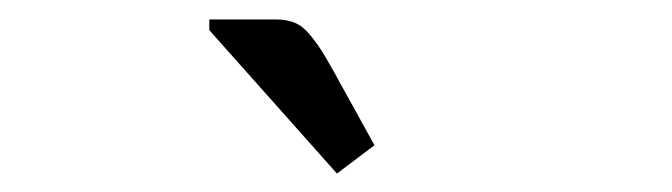

<svg xmlns="http://www.w3.org/2000/svg" viewBox="-20 -812 707 202"><path d="M200.2 -780.3V-791.5H271Q281.7 -791.5 290 -788.1Q298.3 -784.7 305.7 -775.9Q313 -767.1 318.1 -759Q323.2 -751 332.5 -734.4Q334.5 -731 335.4 -729L374 -659.2L334.5 -629.4Z"/></svg>

Font: Resagnicto
Style: Bold
Weight: 700
Version: Version 0.9991